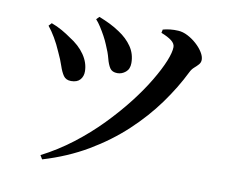

<svg xmlns="http://www.w3.org/2000/svg" viewBox="-81 -816 1162 963"><g transform="rotate(10 500.0 -335.0)"><path d="M336 -696.6 349.9 -711Q380.1 -699.3 405 -687.1Q430 -674.9 456.3 -657.4Q498.2 -630.2 523.2 -593.7Q548.2 -557.2 548.2 -510.5Q548.2 -480.2 529.3 -464.5Q510.4 -448.7 487.5 -448.7Q460.6 -448.7 449.1 -466.1Q437.6 -483.5 430 -513.3Q422.5 -543 405.8 -580.1Q398.2 -598.8 386.3 -620.9Q374.3 -642.9 361.2 -663.3Q348.1 -683.7 336 -696.6ZM191.1 42.7 179.2 23.1Q261.7 -19.3 335.5 -75.9Q409.2 -132.5 472 -197Q534.7 -261.4 584.9 -325.9Q635.1 -390.5 670.2 -449.5Q705.4 -508.5 723.9 -554.2Q742.3 -599.9 742.3 -626.1Q742.3 -643.7 723.7 -658.3Q705 -672.8 670.3 -686.3L673.9 -703.5Q691 -708.3 711.3 -710.5Q731.6 -712.6 751.9 -711.3Q775.4 -710.2 800 -697.5Q824.6 -684.9 845.7 -666Q866.8 -647.1 879.8 -626.2Q892.8 -605.4 892.8 -587.9Q892.8 -574 883.4 -563.4Q874 -552.8 862 -542.5Q850.1 -532.2 842.4 -516.2Q801.4 -432.7 741 -349.1Q680.6 -265.6 599.6 -190Q518.5 -114.4 416.9 -54.4Q315.3 5.5 191.1 42.7ZM106.4 -623.3 120.3 -638.3Q148.7 -628.1 175.5 -612.8Q202.3 -597.4 219.7 -584.7Q270.6 -553.4 298.2 -512.9Q325.8 -472.5 326.1 -429.1Q326.4 -403.7 311.4 -386.6Q296.4 -369.4 265.4 -369.4Q239.5 -369.4 226.7 -387.6Q214 -405.9 204.1 -436Q194.2 -466.1 177.2 -501.8Q160.7 -540.1 142.8 -570.3Q125 -600.5 106.4 -623.3Z"/></g></svg>

Font: Noto Serif KR
Style: Regular
Weight: 200
Designer: Ryoko NISHIZUKA 西塚涼子 (kana & ideographs); Frank Grießhammer (Latin, Greek & Cyrillic); Wenlong ZHANG 张文龙 (bopomofo); San
Foundry: Adobe
Version: Version 2.001;hotconv 1.1.0;makeotfexe 2.6.0